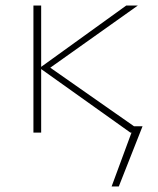

<svg xmlns="http://www.w3.org/2000/svg" viewBox="-20 -480 572 695"><path d="M496 -23 410 195H384L456 0H452L129 -230V0H101V-460H129V-238L437 -460H479L162 -235L465 -23Z"/></svg>

Font: Ysabeau Infant Extralight
Style: Regular
Weight: 200
Designer: Christian Thalmann (Catharsis Fonts)
Version: Version 0.003